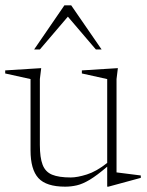

<svg xmlns="http://www.w3.org/2000/svg" viewBox="-24 -690 552 720"><path d="M125.5 -146.5Q125.5 -99 135.8 -72.2Q146 -45.5 171.2 -35Q196.5 -24.5 241.5 -24.5Q266 -24.5 301.8 -35.8Q337.5 -47 378 -79V-393.5L283 -414.5V-426L418 -434.5L413 -393.5V-43.5L504 -32V-23L382.5 10H378V-65Q340 -32.5 313 -16.2Q286 0 264.2 5Q242.5 10 220.5 10Q149.5 10 120 -22.2Q90.5 -54.5 90.5 -126.5V-393.5L-4.5 -414.5V-426L130.5 -434.5L125.5 -393.5ZM104 -504.5 217.5 -670H243L357 -504.5H335.5L230.5 -627.5L125.5 -504.5Z"/></svg>

Font: Newsreader Text ExtraLight
Style: Regular
Weight: 275
Designer: Hugues Gentile
Foundry: Production Type
Version: Version 1.001